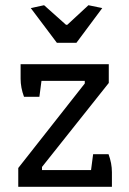

<svg xmlns="http://www.w3.org/2000/svg" viewBox="-20 -716 493 736"><path d="M98 -685 149 -696 233 -621H238L319 -696L372 -685L273 -552H198ZM50 -72 305 -396V-406H139L131 -345H72Q59 -380 59 -414V-470H397V-398L141 -76V-64H329L337 -125H396Q409 -90 409 -56V0H50Z"/></svg>

Font: Athiti Medium
Style: Regular
Weight: 500
Designer: CadsonDemak Team
Foundry: CadsonDemak
Version: Version 1.033